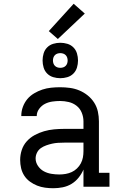

<svg xmlns="http://www.w3.org/2000/svg" viewBox="-20 -991 640 1019"><path d="M263 8Q241 8 219 5Q197 2 177 -6Q157 -14 139 -27Q121 -40 109 -58.5Q97 -77 92 -98.5Q87 -120 87 -142Q87 -169 95.5 -195Q104 -221 122 -241Q140 -261 164 -274Q188 -287 214 -294.5Q240 -302 267 -304.5Q294 -307 320 -307H423V-347Q423 -370 414 -392.5Q405 -415 386.5 -429.5Q368 -444 345 -449.5Q322 -455 299 -455Q278 -455 257.5 -452Q237 -449 219 -440Q201 -431 188 -413.5Q175 -396 175 -376V-375H93V-377Q93 -401 101.5 -424Q110 -447 125 -465Q140 -483 161 -495.5Q182 -508 204.5 -515.5Q227 -523 251 -525.5Q275 -528 299 -528Q325 -528 351 -524.5Q377 -521 401 -511Q425 -501 445.5 -484.5Q466 -468 480 -446Q494 -424 499.5 -398.5Q505 -373 505 -347V-74H561V0H423V-91Q413 -68 397 -48Q381 -28 359.5 -15Q338 -2 313 3Q288 8 263 8ZM295 -65Q312 -65 329 -68Q346 -71 361 -78Q376 -85 388.5 -97Q401 -109 409 -124Q417 -139 420 -155.5Q423 -172 423 -189V-234H321Q304 -234 288 -233Q272 -232 256.5 -228.5Q241 -225 225.5 -219.5Q210 -214 197 -205Q184 -196 176.5 -181Q169 -166 169 -150Q169 -129 181.5 -110.5Q194 -92 212.5 -82Q231 -72 252.5 -68.5Q274 -65 295 -65ZM300 -576Q281 -576 262.5 -581.5Q244 -587 230.5 -600.5Q217 -614 211.5 -632.5Q206 -651 206 -670Q206 -689 211.5 -707.5Q217 -726 230.5 -739.5Q244 -753 262.5 -758.5Q281 -764 300 -764Q319 -764 337.5 -758.5Q356 -753 369.5 -739.5Q383 -726 388.5 -707.5Q394 -689 394 -670Q394 -651 388.5 -632.5Q383 -614 369.5 -600.5Q356 -587 337.5 -581.5Q319 -576 300 -576ZM300 -631Q308 -631 315.5 -633.5Q323 -636 328.5 -641.5Q334 -647 336.5 -654.5Q339 -662 339 -670Q339 -678 336.5 -685.5Q334 -693 328.5 -698.5Q323 -704 315.5 -706.5Q308 -709 300 -709Q292 -709 284.5 -706.5Q277 -704 271.5 -698.5Q266 -693 263.5 -685.5Q261 -678 261 -670Q261 -662 263.5 -654.5Q266 -647 271.5 -641.5Q277 -636 284.5 -633.5Q292 -631 300 -631ZM287 -784 239 -826 371 -971 430 -919Z"/></svg>

Font: Iosevka Etoile
Style: Regular
Weight: 400
Designer: Belleve Invis
Foundry: Belleve Invis
Version: Version 33.2.4